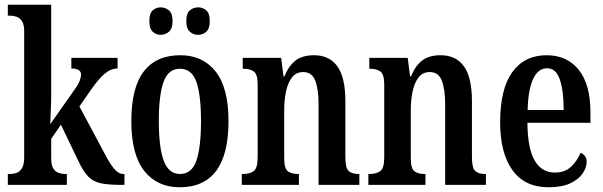

<svg xmlns="http://www.w3.org/2000/svg" viewBox="-20 -780 2546 810"><path d="M13 0V-46H23Q36 -46 49.5 -50.5Q63 -55 72.5 -70Q82 -85 82 -115V-649Q82 -677 72.5 -691Q63 -705 49.5 -709.5Q36 -714 23 -714H13V-760H196V-376Q196 -359 195 -332Q194 -305 193 -282.5Q192 -260 192 -256L291 -397Q311 -424 316.5 -440Q322 -456 322 -465Q322 -491 281 -491V-536H476V-491Q447 -491 420.5 -468Q394 -445 363 -400L315 -331L422 -131Q443 -90 461.5 -68Q480 -46 501 -46H505V0H493Q437 0 404.5 -7Q372 -14 351 -36.5Q330 -59 309 -104L237 -254L196 -194V-112Q196 -83 205 -69Q214 -55 227.5 -50.5Q241 -46 254 -46H262V0Z M738 10Q643 10 588.5 -59Q534 -128 534 -269Q534 -410 586.5 -478.5Q639 -547 741 -547Q835 -547 889.5 -478.5Q944 -410 944 -269Q944 10 738 10ZM740 -46Q789 -46 808.5 -102.5Q828 -159 828 -269Q828 -379 808.5 -434.5Q789 -490 739 -490Q690 -490 670 -434.5Q650 -379 650 -269Q650 -159 670.5 -102.5Q691 -46 740 -46ZM816 -633Q796 -633 781 -646Q766 -659 766 -691Q766 -724 781 -736.5Q796 -749 816 -749Q835 -749 850 -736.5Q865 -724 865 -691Q865 -659 850 -646Q835 -633 816 -633ZM658 -633Q639 -633 624.5 -646Q610 -659 610 -691Q610 -724 624.5 -736.5Q639 -749 658 -749Q677 -749 692.5 -736.5Q708 -724 708 -691Q708 -659 692.5 -646Q677 -633 658 -633Z M1000 0V-46H1006Q1033 -46 1050 -58Q1067 -70 1067 -117V-423Q1067 -467 1050.5 -478.5Q1034 -490 1008 -490H1004V-536H1166L1176 -458H1180Q1199 -504 1228 -525.5Q1257 -547 1305 -547Q1369 -547 1403 -500.5Q1437 -454 1437 -352V-117Q1437 -71 1451 -58.5Q1465 -46 1492 -46H1496V0H1324V-340Q1324 -403 1310 -439.5Q1296 -476 1259 -476Q1229 -476 1211.5 -453Q1194 -430 1186.5 -393.5Q1179 -357 1179 -316V-112Q1179 -69 1194.5 -57.5Q1210 -46 1237 -46H1241V0Z M1534 0V-46H1540Q1567 -46 1584 -58Q1601 -70 1601 -117V-423Q1601 -467 1584.5 -478.5Q1568 -490 1542 -490H1538V-536H1700L1710 -458H1714Q1733 -504 1762 -525.5Q1791 -547 1839 -547Q1903 -547 1937 -500.5Q1971 -454 1971 -352V-117Q1971 -71 1985 -58.5Q1999 -46 2026 -46H2030V0H1858V-340Q1858 -403 1844 -439.5Q1830 -476 1793 -476Q1763 -476 1745.5 -453Q1728 -430 1720.5 -393.5Q1713 -357 1713 -316V-112Q1713 -69 1728.5 -57.5Q1744 -46 1771 -46H1775V0Z M2294 10Q2194 10 2142 -62Q2090 -134 2090 -264Q2090 -405 2141.5 -476Q2193 -547 2286 -547Q2372 -547 2421.5 -485.5Q2471 -424 2471 -305V-262H2205Q2206 -154 2235.5 -103Q2265 -52 2321 -52Q2363 -52 2389 -76.5Q2415 -101 2429 -135Q2440 -131 2447.5 -122Q2455 -113 2455 -97Q2455 -74 2438.5 -49Q2422 -24 2386.5 -7Q2351 10 2294 10ZM2358 -316Q2358 -396 2342 -444Q2326 -492 2288 -492Q2250 -492 2229 -446.5Q2208 -401 2206 -316Z"/></svg>

Font: Noto Serif Tamil ExtraCondensed SemiBold
Style: Regular
Weight: 600
Width: 2
Designer: Indian Type Foundry, Tom Grace, and the Monotype Design Team
Foundry: Monotype Imaging Inc.
Version: Version 2.004; ttfautohint (v1.8.4.7-5d5b)